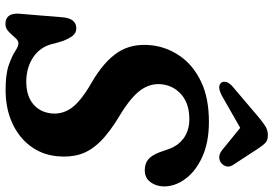

<svg xmlns="http://www.w3.org/2000/svg" viewBox="-166 -800 979 687"><g transform="rotate(90 323.5 -456.5)"><path d="M301 13Q245 13 212.5 1.5Q180 -10 162.8 -21.5Q145.5 -33 135 -33Q125 -33 115 -21.2Q105 -9.5 93.2 2Q81.5 13.5 65.5 13.5Q26.5 13.5 29 -34.5L41.5 -186.5Q44.5 -240 81.5 -240Q97.5 -240 107.8 -227.2Q118 -214.5 127 -191L135.5 -162Q145 -113.5 182.8 -87.2Q220.5 -61 272.5 -61Q320 -61 349.2 -83.2Q378.5 -105.5 385 -144.5Q391.5 -185 368.5 -219.8Q345.5 -254.5 277 -294Q200.5 -338 167 -389.2Q133.5 -440.5 142.5 -513Q149.5 -567 181.8 -612.8Q214 -658.5 272.2 -686.5Q330.5 -714.5 415.5 -714.5Q490 -714.5 542 -690.5Q594 -666.5 621 -629Q648 -591.5 647 -551Q646 -524.5 631.2 -504.8Q616.5 -485 589 -485Q565.5 -485 550.8 -497Q536 -509 525 -537.5L515 -566Q503 -603.5 474.8 -624Q446.5 -644.5 407 -644.5Q353 -644.5 321 -618.2Q289 -592 282.5 -552Q275.5 -510 300.2 -473.5Q325 -437 390 -397.5Q453 -360 486.8 -325.5Q520.5 -291 532 -254Q543.5 -217 539 -171.5Q534 -118 503 -76.2Q472 -34.5 420.2 -10.8Q368.5 13 301 13ZM562.5 -758Q541.5 -743.5 518 -761L437.5 -826.5L322.5 -761Q289.5 -743.5 276.5 -758Q271 -764 273.2 -775.5Q275.5 -787 290 -799.5L396.5 -890Q415.5 -906 430.5 -915.8Q445.5 -925.5 464 -925.5Q482.5 -925.5 492 -915.8Q501.5 -906 512 -890L571 -799.5Q578.5 -787 574.8 -775.5Q571 -764 562.5 -758Z"/></g></svg>

Font: Fraunces 9pt SuperSoft SemiBold
Style: Italic
Weight: 600
Italic angle: -16°
Version: Version 1.000;[0bf87f6ff]